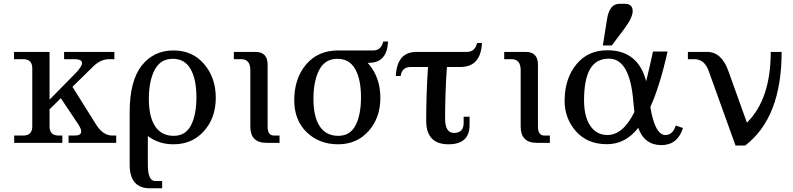

<svg xmlns="http://www.w3.org/2000/svg" viewBox="-20 -767 4258 1031"><path d="M604 0H348.1V-39.1H380.4Q416 -39.1 416 -61Q416 -75.7 399.9 -100.1L306.6 -239.7L246.1 -180.2V-87.9Q246.1 -39.1 294.9 -39.1H314.9V0H56.2V-39.1H104.5Q153.3 -39.1 153.3 -87.9V-400.4Q153.3 -449.2 104.5 -449.2H55.2V-488.3H246.1V-231.9L383.3 -371.1Q420.4 -409.2 420.4 -428.7Q420.4 -449.2 379.9 -449.2H324.2V-488.3H594.2V-449.2H565.9Q521 -449.2 481 -410.6L369.1 -300.8L496.1 -98.1Q533.2 -39.1 583 -39.1H604Z M912.6 -37.6Q976.6 -37.6 1005.6 -94.2Q1034.7 -150.9 1034.7 -244.6Q1034.7 -341.3 1003.4 -396.2Q972.2 -451.2 908.2 -451.2Q841.3 -451.2 810.3 -391.4Q779.3 -331.5 779.3 -236.3Q779.3 -139.6 813.2 -88.6Q847.2 -37.6 912.6 -37.6ZM676.3 -165Q676.3 -331.5 740.2 -413.8Q804.2 -496.1 911.6 -496.1Q1013.7 -496.1 1076.2 -422.9Q1138.7 -349.6 1138.7 -241.7Q1138.7 -134.3 1075.4 -63.2Q1012.2 7.8 911.6 7.8Q832 7.8 773.9 -36.6V117.2Q773.9 205.1 813 205.1H850.6V244.1H785.6Q676.3 244.1 676.3 117.2Z M1481 0H1410.2Q1324.2 0 1324.2 -87.9V-390.1Q1324.2 -449.2 1275.4 -449.2H1235.8V-488.3H1351.1Q1417 -488.3 1417 -419.9V-87.9Q1417 -39.1 1451.2 -39.1H1481Z M1796.4 -37.6Q1860.4 -37.6 1889.4 -94.2Q1918.5 -150.9 1918.5 -244.6Q1918.5 -341.3 1887.2 -396.2Q1856 -451.2 1792 -451.2Q1725.1 -451.2 1694.1 -391.4Q1663.1 -331.5 1663.1 -236.3Q1663.1 -139.6 1697 -88.6Q1731 -37.6 1796.4 -37.6ZM1954.1 -429.7 1960 -422.9Q2022.5 -349.6 2022.5 -241.7Q2022.5 -134.3 1959.2 -63.2Q1896 7.8 1795.4 7.8Q1693.8 7.8 1627 -56.9Q1560.1 -121.6 1560.1 -228.5Q1560.1 -346.2 1624 -421.1Q1688 -496.1 1795.4 -496.1H1983.9Q2026.4 -496.1 2038.1 -543.9H2064Q2058.1 -429.7 1961.9 -429.7Z M2387.7 7.8Q2268.6 7.8 2268.6 -119.1Q2268.6 -263.2 2278.3 -407.2H2185.5Q2138.2 -407.2 2131.3 -358.9H2105.5Q2111.3 -488.3 2217.3 -488.3H2487.8Q2530.3 -488.3 2542 -536.1H2567.9Q2562 -407.2 2451.2 -407.2H2379.9Q2370.1 -269.5 2370.1 -131.3Q2370.1 -53.2 2417.5 -53.2Q2469.7 -53.2 2469.7 -106.9V-140.1H2501.5V-94.7Q2501.5 7.8 2387.7 7.8Z M2932.6 0H2861.8Q2775.9 0 2775.9 -87.9V-390.1Q2775.9 -449.2 2727.1 -449.2H2687.5V-488.3H2802.7Q2868.7 -488.3 2868.7 -419.9V-87.9Q2868.7 -39.1 2902.8 -39.1H2932.6Z M3407.2 -80.6Q3338.9 7.3 3239.3 7.3Q3133.8 7.3 3072.8 -62Q3011.7 -131.3 3011.7 -227.1Q3011.7 -231.9 3012.2 -236.3Q3014.6 -349.1 3076.4 -423.1Q3138.2 -497.1 3241.2 -497.1Q3406.7 -497.1 3449.7 -330.6Q3468.8 -407.7 3486.3 -490.2H3564.5Q3524.4 -308.1 3472.2 -192.4Q3497.1 -42 3553.2 -42Q3592.3 -42 3608.9 -92.8L3647.5 -79.6Q3618.2 12.2 3531.7 12.2Q3440.4 12.2 3407.2 -80.6ZM3116.2 -229Q3116.2 -140.6 3149.7 -91.3Q3183.1 -42 3242.2 -42Q3325.2 -42 3386.7 -165.5Q3383.3 -190.9 3380.9 -220.2Q3362.8 -452.1 3250 -452.1Q3180.2 -452.1 3148.2 -395.5Q3116.2 -338.9 3116.2 -229ZM3217.3 -522.9 3239.7 -664.1Q3252.4 -746.6 3306.2 -746.6H3334Q3356.4 -746.6 3366.9 -736.6Q3377.4 -726.6 3377.4 -707.5Q3377.4 -671.9 3329.1 -607.9L3265.1 -522.9Z M3981.4 14.6H3929.7L3784.7 -388.2Q3762.2 -449.2 3708 -449.2H3673.8V-488.3H3776.4Q3854.5 -488.3 3890.6 -387.2L3990.7 -108.4Q4118.7 -233.9 4118.7 -488.3H4177.2Q4177.2 -135.3 3981.4 14.6Z"/></svg>

Font: Munson
Style: Regular
Weight: 400
Designer: Paul James MIller
Foundry: High-Logic / Made with FontCreator
Version: Version 2.10;May 5, 2019;FontCreator 11.5.0.2430 64-bit